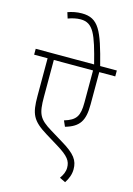

<svg xmlns="http://www.w3.org/2000/svg" viewBox="-141 -957 763 1102"><g transform="rotate(15 241.0 -406.5)"><path d="M482 -587V-622H383C332 -821 304 -887 204 -887C174 -887 146 -881 121 -872L132 -837C156 -846 182 -852 206 -852C281 -852 304 -792 347 -622H0V-587H80V-363C80 -256 96 -220 187 -164L262 -118C334 -74 351 -49 351 -9C351 15 341 36 326 57L361 74C378 48 389 21 389 -10C389 -62 367 -96 281 -147L209 -191C130 -239 117 -265 117 -369V-587H350V-396C350 -317 333 -288 263 -267L278 -233C361 -257 387 -298 387 -395V-587Z"/></g></svg>

Font: Noto Sans Devanagari SemiCondensed ExtraLight
Style: Regular
Weight: 200
Width: 4
Designer: Jelle Bosma - Monotype Design Team
Foundry: Monotype Imaging Inc.
Version: Version 2.004